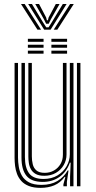

<svg xmlns="http://www.w3.org/2000/svg" viewBox="-20 -906 466 934"><path d="M177.6 7.9Q143.6 7.9 120.7 -1.1Q97.8 -10.1 83.9 -25.4Q70 -40.8 62.9 -59.7Q55.8 -78.6 53.4 -98.7Q50.9 -118.7 50.9 -137.2V-600H67.6V-139.6Q67.6 -117.9 71.4 -94.7Q75.1 -71.4 86.6 -51.3Q98.1 -31.3 121 -18.9Q143.8 -6.6 182.2 -6.6Q227.6 -6.6 259.3 -25.5Q290.9 -44.4 309.1 -76.6H313.2L305.3 -20.7V0H288.4L288.4 -9.2L298 -45.4H294.5Q273.6 -17 244.1 -4.5Q214.5 7.9 177.6 7.9ZM354.3 0V-600H371.2V0ZM195.5 -50.9Q168.8 -50.9 153.2 -60Q137.7 -69 130.1 -83.3Q122.4 -97.5 120.2 -113.8Q118 -130.1 118 -144.4V-600H134.9V-145.2Q134.9 -125.3 139.3 -107Q143.6 -88.7 157.1 -77Q170.6 -65.2 197.7 -65.2Q222.6 -65.2 242.6 -76.7Q262.6 -88.1 274.3 -108.1Q286 -128.1 286 -153.3V-600H303.6V-154.6Q303.6 -126.8 290 -103.1Q276.4 -79.4 252.1 -65.2Q227.8 -50.9 195.5 -50.9ZM186.7 -21.1Q132.4 -21.4 108.5 -51.1Q84.5 -80.7 84.5 -140.4V-600H101.2V-142Q101.2 -90.5 121.5 -62.9Q141.8 -35.4 191.8 -35.4Q231.1 -35.4 259.8 -52.8Q288.5 -70.1 304.1 -97.6Q319.7 -125.2 319.7 -155.5V-600H337.4V0H320.9V-46.2L323.8 -114.7H319.8Q304.2 -70.2 269.5 -45.5Q234.7 -20.8 186.7 -21.1ZM230 -702.8V-717.3H306.3V-702.8ZM115.6 -645V-659.5H191.9V-645ZM115.6 -673.9V-688.4H191.9V-673.9ZM115.6 -702.8V-717.3H191.9V-702.8ZM230 -645V-659.5H306.3V-645ZM230 -673.9V-688.4H306.3V-673.9ZM82.1 -886.5H100L179.7 -761.7H162.2ZM117.1 -886.5H135.4L188.5 -798.7L204.8 -773.2H216.4L232.5 -798.6L285.6 -886.5H303.9L226.2 -761.7H194.8ZM151.6 -886.5H169.9L204.5 -820.9L208 -807.5H213.2L216.5 -820.9L251.5 -886.5H269.8L227.2 -811.6L216.8 -790.5H204.4L194.1 -811.6ZM321 -886.5H338.9L258.8 -761.7H241.3Z"/></svg>

Font: Big Shoulders Inline Text SC Thin
Style: Regular
Weight: 100
Designer: Patric King
Foundry: XO Type Co
Version: Version 2.002